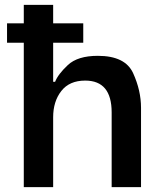

<svg xmlns="http://www.w3.org/2000/svg" viewBox="-20 -771 649 791"><path d="M9 -675H78V-751H199V-675H323V-595H199V-434H207Q219 -465 259.5 -503Q300 -541 383 -541Q496 -541 528.5 -469.5Q561 -398 561 -327V0H440V-308Q440 -439 331 -439Q266 -439 232.5 -396Q199 -353 199 -288V0H78V-595H9Z"/></svg>

Font: Lopes Sans SemiBold
Style: Regular
Weight: 600
Designer: Gabriel Lam, Diego Maldonado
Foundry: TypeRant, Foresti Design
Version: Version 4.000